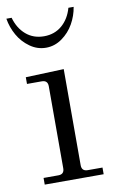

<svg xmlns="http://www.w3.org/2000/svg" viewBox="-80 -730 463 774"><g transform="rotate(-10 151.0 -343.0)"><path d="M2.9 -685.5H24.4Q36.6 -641.6 66.9 -615.5Q97.2 -589.4 140.6 -589.4Q184.1 -589.4 214.4 -615.5Q244.6 -641.6 256.8 -685.5H278.3Q272.5 -649.4 254.4 -617.4Q236.3 -585.4 206.3 -564Q176.3 -542.5 140.6 -542.5Q105 -542.5 75 -564Q44.9 -585.4 26.9 -617.4Q8.8 -649.4 2.9 -685.5ZM39.1 0V-27.3H99.6Q124 -27.3 124 -51.8V-387.7Q124 -412.1 99.6 -412.1H39.1V-439.5L195.3 -445.3V-51.8Q195.3 -27.3 219.7 -27.3H280.3V0Z"/></g></svg>

Font: Theano Modern
Style: Regular
Weight: 400
Designer: Alexey Kryukov
Version: Version 2.00